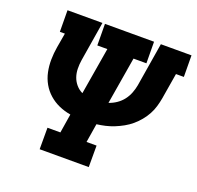

<svg xmlns="http://www.w3.org/2000/svg" viewBox="-128 -871 1031 1007"><g transform="rotate(20 387.5 -367.5)"><path d="M194 0V-120H266L283 -226Q248 -232 217.5 -245.5Q187 -259 162 -281Q137 -303 120.5 -332Q104 -361 97 -394.5Q90 -428 90.5 -463.5Q91 -499 97 -534L111 -615H83L82 -735H277L241 -515Q237 -490 237.5 -465.5Q238 -441 245.5 -419.5Q253 -398 268 -380.5Q283 -363 304 -353L348 -615H292L291 -735H565L566 -615H494L450 -352Q472 -359 492.5 -373Q513 -387 527.5 -406Q542 -425 550.5 -447Q559 -469 563 -491L603 -735H774L775 -615H731L707 -471Q703 -448 696 -424Q689 -400 677 -378Q665 -356 648.5 -336Q632 -316 612.5 -299.5Q593 -283 570.5 -270.5Q548 -258 524.5 -248.5Q501 -239 477 -233.5Q453 -228 429 -225L412 -120H468V0Z"/></g></svg>

Font: Iosevka Etoile Heavy
Style: Italic
Weight: 900
Italic angle: -9°
Designer: Belleve Invis
Foundry: Belleve Invis
Version: Version 22.1.2; ttfautohint (v1.8.4)